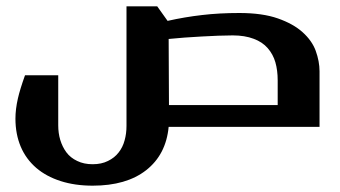

<svg xmlns="http://www.w3.org/2000/svg" viewBox="-20 -401 1074 607"><path d="M477.1 -380.9 509.8 -335Q564 -347.2 619.1 -353.5Q672.9 -359.9 736.8 -359.9Q809.6 -359.9 858.4 -342.8Q907.2 -325.7 936.5 -299.3Q966.3 -272.5 978 -240.7Q990.2 -207 990.2 -175.8V0H513.2Q504.9 87.9 441.9 137.2Q379.4 186 272.9 186Q216.8 186 171.4 171.4Q126 156.7 94.7 129.9Q62.5 102.1 45.9 63.5Q28.8 23.4 28.8 -25.9Q28.8 -55.7 36.6 -89.8Q43 -118.2 59.1 -163.1H164.1V-4.9Q164.1 20 170.4 41Q177.2 63.5 189.9 80.6Q202.6 97.7 224.1 107.9Q245.1 118.2 272.9 118.2Q300.8 118.2 321.3 107.9Q342.3 97.7 355 81.1Q368.2 64.5 374 42.5Q379.9 21.5 379.9 -2.9V-380.9ZM857.9 -68.8V-147Q857.9 -178.7 850.6 -204.1Q843.3 -229.5 826.2 -249Q809.6 -268.1 782.2 -278.3Q753.9 -289.1 715.8 -289.1Q703.6 -289.1 669.4 -288.1Q654.3 -287.6 617.2 -285.6Q581.1 -283.7 563.5 -282.2Q540 -280.3 513.2 -277.8L514.2 -68.8Z"/></svg>

Font: SimahzazaarabicW05-SemiBold
Style: Regular
Weight: 600
Designer: Ahmed zaza
Foundry: Ahmed zaza
Version: Version 1.001